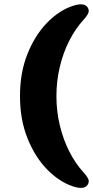

<svg xmlns="http://www.w3.org/2000/svg" viewBox="-20 -761 442 912"><path d="M75 -304.5Q75 -416 110.2 -504.2Q145.5 -592.5 202.2 -651.5Q259 -710.5 324 -732.5Q387.5 -754 400 -718Q404 -707 397.2 -694.2Q390.5 -681.5 376 -666Q338 -624.5 309 -567.5Q280 -510.5 264 -443.2Q248 -376 248 -304.5Q248 -233 264 -166Q280 -99 309 -41.8Q338 15.5 376 57Q390.5 72.5 397.2 85Q404 97.5 400 109Q387.5 145 324 123.5Q259 101 202.2 42.2Q145.5 -16.5 110.2 -105Q75 -193.5 75 -304.5Z"/></svg>

Font: Fraunces SuperSoft Wonky
Style: Regular
Weight: 900
Version: Version 1.000;[b76b70a41]